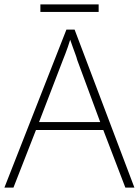

<svg xmlns="http://www.w3.org/2000/svg" viewBox="-20 -850 630 870"><path d="M548 0 448 -261H143L41 0H0L281 -716H318L589 0ZM330 -578Q327 -590 321.5 -604.5Q316 -619 310 -636Q304 -653 298 -670Q293 -654 287.5 -637.5Q282 -621 276 -606Q270 -591 265 -578L157 -297H434ZM427 -830V-796H163V-830Z"/></svg>

Font: Noto Sans Cham ExtraLight
Style: Regular
Weight: 250
Version: Version 2.002